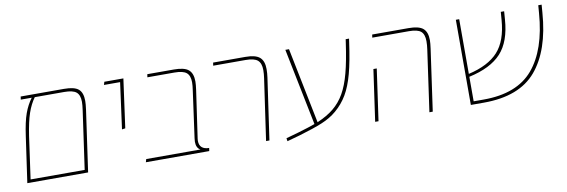

<svg xmlns="http://www.w3.org/2000/svg" viewBox="-47 -888 3662 1241"><g transform="rotate(-10 1784.0 -267.0)"><path d="M518 -459Q518 -438 513 -401L456 0H57L100 -301Q113 -394 132 -446.5Q151 -499 181 -539H109L112 -559H396Q464 -559 491 -536Q518 -513 518 -459ZM496 -456Q496 -501 473.5 -520Q451 -539 394 -539H201Q172 -499 153.5 -445Q135 -391 121 -298L82 -20H437L491 -401Q496 -436 496 -456Z M761 -539H655L661 -559H786L742 -239L720 -236Z M1190 -78Q1190 -49 1206.5 -34.5Q1223 -20 1254 -20L1251 0H835L841 -20H1197Q1170 -34 1170 -75Q1170 -82 1172 -98L1214 -403Q1219 -436 1219 -457Q1219 -501 1196.5 -520Q1174 -539 1117 -539H940L943 -559H1118Q1186 -559 1213.5 -535.5Q1241 -512 1241 -459Q1241 -438 1236 -403L1191 -91Q1190 -86 1190 -78Z M1682 -403Q1686 -430 1686 -455Q1686 -500 1663.5 -519.5Q1641 -539 1584 -539H1372L1375 -559H1586Q1653 -559 1680.5 -535Q1708 -511 1708 -458Q1708 -430 1704 -403L1646 0H1624Z M2267 -559 2264 -537Q2247 -413 2225.5 -333.5Q2204 -254 2173 -201.5Q2142 -149 2095 -109Q2054 -74 1997.5 -50.5Q1941 -27 1846 1L1760 25L1757 5L1842 -19Q1913 -40 1951 -54L1849 -559H1873L1973 -62Q2040 -91 2081 -125Q2125 -161 2154.5 -212.5Q2184 -264 2204.5 -341Q2225 -418 2242 -538L2245 -559Z M2753 -403Q2757 -430 2757 -456Q2757 -501 2735 -520Q2713 -539 2656 -539H2416L2419 -559H2657Q2725 -559 2752.5 -535.5Q2780 -512 2780 -459Q2780 -438 2775 -403L2718 0H2696ZM2388 -338H2410L2362 0H2340Z M3531 -559 3527 -507Q3509 -262 3398 -131Q3287 0 3054 0H2968V-559H2990V-200Q3121 -230 3185 -300.5Q3249 -371 3259 -507L3263 -559H3285L3281 -506Q3271 -362 3202 -287Q3133 -212 2990 -181V-20H3056Q3275 -20 3381 -145Q3487 -270 3505 -508L3509 -559Z"/></g></svg>

Font: FiraGO Thin
Style: Italic
Weight: 100
Italic angle: -8°
Designer: bBox Type GmbH
Foundry: bBox Type GmbH
Version: Version 1.001